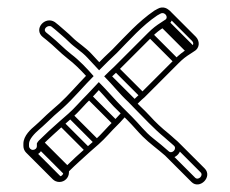

<svg xmlns="http://www.w3.org/2000/svg" viewBox="-20 -515 615 513"><path d="M57.5 -125V-131C57.5 -143 73 -159.1 83.8 -168.3C96.2 -178.7 112.2 -194.5 125 -206.4L149 -227.4C177.7 -253.5 204 -285.4 230.2 -311.6C213.3 -331.3 190.9 -354.7 170.6 -369.9C149 -386.9 135.8 -402.1 113.7 -419.8L103.7 -427.9C92.4 -437 108 -449.8 117.6 -443.9L127.3 -436.1C140.8 -424 151.8 -415.6 163.7 -403.7C179.4 -388 198.4 -377.3 213.5 -360.9L244.8 -327.2L269.3 -351.7C276.6 -359 284.2 -365.6 291.2 -372.6L291.4 -372.7C326.4 -408.4 359.7 -446.6 399.9 -473.6L408.7 -478.5C420.6 -485.3 432.5 -467.4 420.2 -461.5L410.9 -455.3C397.7 -447 387.8 -439.4 375.7 -427.3L284.7 -336.3C276.5 -328.9 267 -319.6 258.4 -311C280.5 -288.9 299.5 -264.1 322.7 -242.7C328.5 -236.4 332.5 -232.4 337.8 -227.1C364.9 -199.9 390.3 -171.7 420 -147.4C426.8 -141.8 431.1 -137.1 436.3 -133.2L444.2 -126.2C454.3 -118 440.1 -102.6 431 -110.6C417.3 -122.7 403.1 -134.6 388.6 -145.9C367.2 -162.6 352.3 -183.3 332.3 -203.3L308.2 -227.4C286.4 -249.2 266.7 -272.9 244 -295.6C233.4 -285 223.3 -272.8 212.7 -262.3C194.5 -244.4 179.5 -226 163 -211.6L139 -190.6C119.4 -173.4 101.3 -156.9 83.7 -139.3C81.5 -137 80 -134.7 78.5 -131.8V-124.6C78.5 -118.7 73.7 -114.5 68 -114.5C62.3 -114.5 57.5 -119.2 57.5 -125ZM68 -99.5C81.8 -99.5 93.5 -110.7 93.5 -125V-127.8C110.8 -145.2 129.6 -161.6 149 -179.4L172.9 -200.4C190.7 -215.9 206.7 -236.3 223.1 -251.5C230.7 -259.1 237.2 -267.1 244 -274.2C261 -256.5 278.6 -234.3 297.8 -216.6L321.7 -192.7C335.3 -179.1 347.5 -164 361.3 -150.2C379.6 -131.9 401.5 -116.6 421 -99.4C445.5 -77.8 479.4 -117.6 453.8 -137.8L445.7 -144.8C440.8 -149.1 435.8 -153.9 430 -158.6C411.6 -173.4 396.1 -187.8 380.6 -205C365.7 -221.4 347.8 -236.6 333.3 -253.3C313.6 -271.7 300 -289.5 279.6 -310.9C284.8 -316 290.1 -321 295 -325.4L386.3 -416.7C397.9 -428.3 406 -434.5 419.1 -442.7L427.7 -448.4C457.8 -465.4 429.3 -507.5 401.3 -491.5L392.1 -486.4C349.2 -456.9 315.6 -418.9 280.8 -383.4C273.4 -376.6 266.1 -369.7 258.7 -362.3L245.2 -348.8L224.5 -371.1C208.3 -388.7 187.8 -400.8 174.3 -414.3C161.4 -427.2 150 -435.9 136.9 -447.7L126.4 -456.1C100.1 -473.1 68.6 -436.9 94.3 -416.1L104.3 -408.1C125.4 -391.3 138.3 -376.2 161.4 -358C177.3 -346.1 195.3 -328.3 209.8 -312.3C186.6 -288.5 162.7 -260.2 139 -238.6L115 -217.6C101.1 -205.4 85.9 -189.7 74.2 -179.7C63.6 -170.8 42.5 -152.8 42.5 -131V-125C42.5 -110.9 54 -99.5 68 -99.5ZM83.7 -128.7 154.4 -58 165 -68.6 94.3 -139.3ZM138.7 -179.7 209.4 -109 220 -119.6 149.3 -190.3ZM162.7 -200.7 233.4 -130 244 -140.6 173.3 -211.3ZM212.7 -251.7 283.4 -181 294 -191.6 223.3 -262.3ZM284.7 -325.7 355.4 -255 366 -265.6 295.3 -336.3ZM375.7 -416.7 446.4 -346 457 -356.6 386.3 -427.3ZM409.7 -443.7 480.4 -373 491 -383.6 420.3 -454.3ZM418.7 -449.7 489.4 -379 500 -389.6 429.3 -460.3ZM62.7 -101.7 133.4 -31 144 -41.6 73.3 -112.3ZM80.7 -119.7 148.9 -51.5C147.3 -46.5 143.4 -43.8 138.7 -43.8C135.8 -43.8 133.2 -45 131.3 -46.9L60.6 -117.6L50 -107L120.7 -36.3C125.3 -31.6 131.7 -28.8 138.7 -28.8C152.5 -28.8 164.2 -40 164.2 -54.3V-57.4L91.3 -130.3ZM421.8 -477 492.5 -406.3C498.2 -400.6 497.3 -394.1 490.9 -390.8L481.6 -384.6C468.4 -376.3 458.5 -368.7 446.4 -356.6L355.4 -265.6C350.6 -260.8 345.1 -256.1 339.7 -250.9L274.3 -316.3L263.7 -305.7L339.7 -229.7C348.2 -238.2 357.4 -248 365.9 -254.8L457 -346C468.6 -357.6 476.7 -363.8 489.8 -372L498.4 -377.7C515.2 -387.2 513.6 -406.4 503.1 -416.9L432.4 -487.6ZM445.3 -125.2 516 -54.5C524.3 -46.3 510.3 -32.3 501.7 -39.9C478.9 -62.7 454.6 -87 431.3 -110.3L420.7 -99.7L491.6 -28.8C513.1 -7.3 549.2 -42.6 526.7 -65.1L455.9 -135.8ZM307.4 -217.5C299.3 -209.3 291.5 -199.6 283.4 -191.6C265.1 -173.8 250.2 -155.3 233.8 -140.9L209.7 -119.9C190.8 -103.3 172.7 -86.7 156.2 -70.4L91.3 -135.3L80.7 -124.7L158.7 -46.7L163.4 -55.9C163.6 -56.4 164.1 -57.1 165 -58C182 -75 200.6 -91.2 219.7 -108.7L243.6 -129.6C261.5 -145.2 277.8 -165.5 294 -181C303 -189.5 310.3 -199.1 318.1 -207Z"/></svg>

Font: CiSf OpenHand
Style: Gls
Weight: 400
Foundry: Cannot Into Space Fonts
Version: Version 0.7892